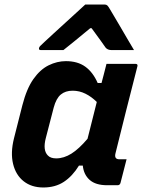

<svg xmlns="http://www.w3.org/2000/svg" viewBox="-20 -821 640 851"><path d="M272 -550Q324 -550 358 -525.5Q392 -501 413 -453H430Q435 -471 440 -491Q445 -511 452 -538H580Q592 -538 589 -527Q564 -430 538.5 -328.5Q513 -227 492 -142Q485 -115 509 -115H541L514 -10Q511 0 501 0H455Q404 0 377.5 -23.5Q351 -47 347 -87H330Q301 -40 263 -15Q225 10 172 10Q120 10 85 -17.5Q50 -45 38 -94.5Q26 -144 42 -208L79 -354Q98 -428 128 -470.5Q158 -513 195.5 -531.5Q233 -550 272 -550ZM192 -132Q204 -119 229 -119Q263 -119 296.5 -140Q330 -161 368 -206Q378 -247 388.5 -287.5Q399 -328 409 -369Q386 -392 359 -405.5Q332 -419 302 -419Q270 -419 249.5 -402Q229 -385 218 -344L183 -209Q169 -155 192 -132ZM358 -801H443Q451 -801 455.5 -797Q460 -793 468 -779Q473 -770 485.5 -749.5Q498 -729 513.5 -702Q529 -675 545 -648Q561 -621 574 -599H475Q457 -599 448 -610Q442 -619 426.5 -640.5Q411 -662 386 -696H380Q340 -663 312 -640Q284 -617 261 -599H161Q151 -599 153 -608Q154 -613 158 -617Q162 -621 178 -636Q193 -650 217.5 -672.5Q242 -695 269.5 -720Q297 -745 321 -767Q345 -789 358 -801Z"/></svg>

Font: Recursive Sn Lnr St
Style: Bold Italic
Weight: 700
Italic angle: -15°
Version: Version 1.079;hotconv 1.0.112;makeotfexe 2.5.65598; ttfautoh